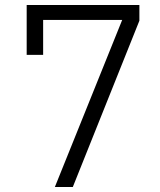

<svg xmlns="http://www.w3.org/2000/svg" viewBox="-20 -750 640 770"><path d="M200 0H272L539 -667V-730H87V-530H153V-670H470Z"/></svg>

Font: JetBrains Mono ExtraLight
Style: Regular
Weight: 240
Monospace: yes
Designer: Philipp Nurullin, Konstantin Bulenkov
Foundry: JetBrains
Version: Version 2.305